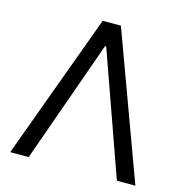

<svg xmlns="http://www.w3.org/2000/svg" viewBox="-107 -827 890 926"><g transform="rotate(15 338.0 -363.5)"><path d="M117.9 0 335.2 -612.2H340.9L558.2 0H650.6L383.5 -727.3H292.6L25.6 0Z"/></g></svg>

Font: Magic Ui Pro
Style: Regular
Weight: 400
Designer: Stefan Endress, Andreas Faust
Version: Version 1.000;FEAKit 1.0